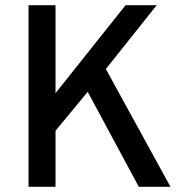

<svg xmlns="http://www.w3.org/2000/svg" viewBox="-20 -720 717 740"><path d="M515 0 318 -366 194 -216V0H90V-700H194V-361L464 -700H584L388 -454L637 0Z"/></svg>

Font: Overpass Light
Style: Bold
Weight: 600
Designer: Delve Withrington, Thomas Jockin
Foundry: Delve Fonts
Version: Version 3.000;DELV;Overpass